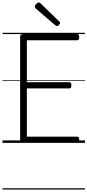

<svg xmlns="http://www.w3.org/2000/svg" viewBox="-20 -1149 703 1544"><path d="M169 0Q155 0 148.5 -5.5Q142 -11 142 -23V-856Q142 -866 149 -870.5Q156 -875 170 -875H600Q608 -875 612.5 -869.5Q617 -864 617 -850Q617 -836 612.5 -830.5Q608 -825 600 -825H196V-488H538Q546 -488 550 -482.5Q554 -477 554 -463Q554 -449 550 -443.5Q546 -438 538 -438H196V-50H600Q608 -50 612.5 -44.5Q617 -39 617 -25Q617 -11 612.5 -5.5Q608 0 600 0ZM438 -939Q434 -939 431.5 -941Q429 -943 424 -946L267 -1081Q262 -1086 261 -1089Q260 -1092 260 -1096Q260 -1103 265.5 -1110.5Q271 -1118 278.5 -1123.5Q286 -1129 293 -1129Q297 -1129 300.5 -1126.5Q304 -1124 308 -1120L457 -976Q462 -973 462.5 -969.5Q463 -966 463 -964Q463 -957 454 -948Q445 -939 438 -939ZM0 365H663V375H0ZM0 -20H663V0H0ZM0 -505H663V-500H0ZM0 -885H663V-875H0Z"/></svg>

Font: Playwrite GB J Guides
Style: Regular
Weight: 400
Designer: Veronika Burian, José Scaglione
Foundry: TypeTogether
Version: Version 1.003